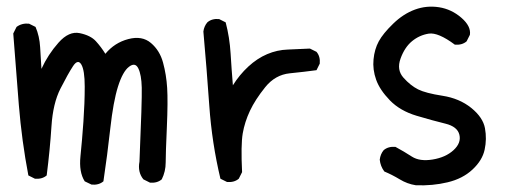

<svg xmlns="http://www.w3.org/2000/svg" viewBox="-20 -548 1540 572"><path d="M252.9 2 232.4 -7.8Q214.8 -35.2 219.7 -82.5Q224.6 -129.9 228.5 -185.5Q232.4 -241.2 232.4 -290Q232.4 -338.9 222.2 -356Q211.9 -373 197.3 -350.6Q182.6 -328.1 160.2 -284.2Q137.7 -240.2 133.3 -171.4Q128.9 -102.5 119.1 -25.4Q105.5 -13.7 84 -15.6L64.5 -25.4Q44.9 -127.9 36.1 -235.4Q27.3 -342.8 19.5 -448.2L29.3 -467.8Q44.9 -479.5 66.4 -477.5L85.9 -467.8Q97.7 -440.4 99.6 -407.2Q101.6 -374 103.5 -342.8Q123 -385.7 154.3 -420.9Q185.5 -456.1 217.8 -449.2Q250 -442.4 265.6 -425.3Q281.2 -408.2 293.9 -387.7Q321.3 -420.9 362.3 -431.6Q403.3 -442.4 429.7 -419.9Q456.1 -397.5 465.8 -361.3Q475.6 -325.2 478 -286.1Q480.5 -247.1 477.1 -168.9Q473.6 -90.8 473.6 -64Q473.6 -37.1 461.9 -13.7Q448.2 -2 426.8 -3.9L407.2 -13.7Q389.6 -35.2 395.5 -66.4Q403.3 -249 402.3 -287.1Q401.4 -325.2 392.1 -344.2Q382.8 -363.3 364.3 -349.1Q345.7 -335 331.5 -290Q317.4 -245.1 308.6 -165.5Q299.8 -85.9 288.1 -7.8Q274.4 3.9 252.9 2Z M656.2 -5.9 636.7 -15.6Q611.3 -122.1 603.5 -233.4Q595.7 -344.7 585.9 -454.1Q587.9 -469.7 597.7 -481.4Q611.3 -493.2 632.8 -491.2L652.3 -481.4Q664.1 -436.5 667 -388.7Q669.9 -340.8 673.8 -293.9Q693.4 -325.2 719.7 -349.6Q746.1 -374 775.9 -386.7Q805.7 -399.4 837.9 -400.4Q870.1 -401.4 903.3 -403.3L922.9 -393.6Q934.6 -379.9 932.6 -358.4L922.9 -338.9Q886.7 -334 843.3 -329.6Q799.8 -325.2 770 -288.1Q740.2 -251 724.6 -217.8Q709 -184.6 703.1 -150.4Q697.3 -116.2 701.2 -35.2L691.4 -15.6Q677.7 -3.9 656.2 -5.9Z M1218.8 3.9Q1193.4 0 1170.9 -13.7Q1148.4 -27.3 1125 -37.1Q1113.3 -52.7 1111.3 -72.3Q1113.3 -88.9 1123 -100.6Q1136.7 -112.3 1158.2 -110.4Q1183.6 -96.7 1207 -81.5Q1230.5 -66.4 1269 -72.8Q1307.6 -79.1 1331.1 -100.6Q1354.5 -122.1 1348.6 -146.5Q1342.8 -170.9 1306.6 -179.7Q1270.5 -188.5 1221.2 -203.1Q1171.9 -217.8 1141.6 -249Q1111.3 -280.3 1100.6 -310.5Q1089.8 -340.8 1092.8 -371.1Q1095.7 -401.4 1108.4 -424.8Q1121.1 -448.2 1151.4 -477.5Q1181.6 -506.8 1216.3 -519.5Q1251 -532.2 1288.1 -526.4Q1325.2 -520.5 1354.5 -495.1Q1383.8 -469.7 1379.9 -444.3L1370.1 -424.8Q1356.4 -413.1 1335 -415Q1285.2 -452.1 1257.3 -447.8Q1229.5 -443.4 1207.5 -425.3Q1185.5 -407.2 1173.3 -373.5Q1161.1 -339.8 1182.1 -316.4Q1203.1 -293 1225.6 -281.7Q1248 -270.5 1298.3 -262.7Q1348.6 -254.9 1383.8 -226.6Q1418.9 -198.2 1424.8 -166Q1430.7 -133.8 1423.8 -102.1Q1417 -70.3 1387.7 -43Q1358.4 -15.6 1313.5 -4.9Q1268.6 5.9 1218.8 3.9Z"/></svg>

Font: NaikaiFont
Style: Regular
Weight: 400
Version: Version 1.67